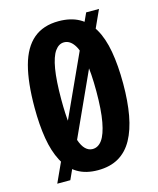

<svg xmlns="http://www.w3.org/2000/svg" viewBox="-107 -757 701 853"><g transform="rotate(-15 243.5 -330.0)"><path d="M50 21 371 -681H430L110 21ZM241 10Q185 10 146.5 -13.5Q108 -37 84.5 -81.5Q61 -126 50.5 -189Q40 -252 40 -331Q40 -447 60.5 -523Q81 -599 126 -637Q171 -675 242 -675Q297 -675 336 -653.5Q375 -632 400 -589Q425 -546 436.5 -481.5Q448 -417 448 -333Q448 -252 436.5 -188.5Q425 -125 400.5 -80.5Q376 -36 336.5 -13Q297 10 241 10ZM242 -87Q268 -87 286 -112Q304 -137 314 -191Q324 -245 324 -331Q324 -415 314.5 -469.5Q305 -524 286 -551Q267 -578 241 -578Q217 -578 199.5 -553.5Q182 -529 173 -475.5Q164 -422 164 -336Q164 -269 169.5 -222Q175 -175 185 -145Q195 -115 209.5 -101Q224 -87 242 -87Z"/></g></svg>

Font: Bricolage Grotesque 36pt Condensed SemiBold
Style: Regular
Weight: 600
Width: 3
Designer: Mathieu Triay
Foundry: Atelier Triay
Version: Version 1.001;gftools[0.9.33.dev8+g029e19f]